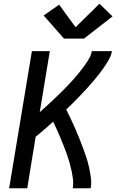

<svg xmlns="http://www.w3.org/2000/svg" viewBox="-20 -1009 640 1029"><path d="M29 0 151 -735H247L193 -408Q210 -423 226 -437.5Q242 -452 258 -467Q274 -482 289.5 -497Q305 -512 320.5 -527.5Q336 -543 351 -559Q366 -575 380.5 -591.5Q395 -608 408.5 -625Q422 -642 434.5 -659.5Q447 -677 458 -696Q469 -715 472 -735H580Q576 -711 563.5 -689.5Q551 -668 537 -647.5Q523 -627 507 -607Q491 -587 475 -568Q459 -549 441.5 -530.5Q424 -512 406.5 -493.5Q389 -475 371.5 -457.5Q354 -440 335 -422Q347 -397 359 -372.5Q371 -348 382 -322.5Q393 -297 403.5 -271.5Q414 -246 423.5 -220Q433 -194 442 -167.5Q451 -141 457 -113.5Q463 -86 467 -57.5Q471 -29 466 0H370Q374 -24 371 -48.5Q368 -73 363 -96Q358 -119 351.5 -141.5Q345 -164 337 -186Q329 -208 320.5 -229.5Q312 -251 303 -272.5Q294 -294 284.5 -315Q275 -336 265 -357Q242 -336 218.5 -315.5Q195 -295 171 -276L126 0ZM323 -802 214 -926 297 -984 385 -863 513 -989 583 -921 430 -802Z"/></svg>

Font: Iosevka Curly MdExObl
Style: Regular
Weight: 500
Width: 7
Italic angle: -9°
Monospace: yes
Designer: Belleve Invis
Foundry: Belleve Invis
Version: Version 11.1.0; ttfautohint (v1.8.3)